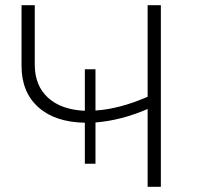

<svg xmlns="http://www.w3.org/2000/svg" viewBox="-20 -720 766 740"><path d="M549 -700H600V0H549V-300Q448 -256 348 -248V-89H307V-247Q192 -249 127.5 -307Q63 -365 63 -466V-700H114V-471Q114 -390 165 -343.5Q216 -297 307 -293V-453H348V-294Q441 -300 549 -347Z"/></svg>

Font: mBank Light
Style: Regular
Weight: 300
Designer: Julieta Ulanovsky
Foundry: Julieta Ulanovsky
Version: Version 7.200;PS 007.200;hotconv 1.0.88;makeotf.lib2.5.64775